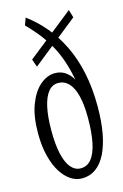

<svg xmlns="http://www.w3.org/2000/svg" viewBox="-136 -886 663 1035"><g transform="rotate(-15 195.0 -369.0)"><path d="M188.5 89.4Q155.8 89.4 126.2 70.1Q96.7 50.8 73 13.7Q49.3 -23.4 35.2 -79.1Q21 -134.8 21 -207.5Q21 -300.8 45.4 -365Q69.8 -429.2 109.1 -462.9Q148.4 -496.6 191.9 -496.6Q221.2 -496.6 243.9 -483.4Q266.6 -470.2 284.2 -444.3Q301.8 -418.5 311 -379.9L300.8 -372.6Q290 -448.2 273.7 -506.6Q257.3 -564.9 233.6 -612.1Q210 -659.2 178.2 -701.2Q146.5 -743.2 103.5 -786.6L118.2 -826.7Q172.4 -786.6 217.8 -733.4Q263.2 -680.2 297.9 -609.6Q332.5 -539.1 350.8 -452.9Q369.1 -366.7 369.1 -262.7Q369.1 -181.2 357.2 -116Q345.2 -50.8 322.3 -4.6Q299.3 41.5 265.6 65.4Q231.9 89.4 188.5 89.4ZM195.8 35.2Q232.4 35.2 256.1 5.1Q279.8 -24.9 291.3 -81.5Q302.7 -138.2 302.7 -217.3Q302.7 -293 290 -342.3Q277.3 -391.6 253.2 -416.3Q229 -440.9 195.8 -440.9Q162.6 -440.9 140.1 -413.3Q117.7 -385.7 106 -332.5Q94.2 -279.3 94.2 -200.7Q94.2 -124 106.2 -71.3Q118.2 -18.6 141.1 8.3Q164.1 35.2 195.8 35.2ZM108.4 -555.2 93.3 -599.1 353.5 -805.7 366.7 -761.7Z"/></g></svg>

Font: Scarab Serif
Style: Regular
Weight: 400
Designer: John Roberts
Foundry: Scarab
Version: 1.0